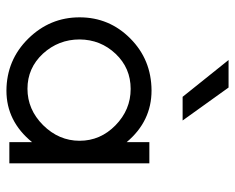

<svg xmlns="http://www.w3.org/2000/svg" viewBox="-88 -642 741 606"><g transform="rotate(90 283.0 -339.5)"><path d="M375.5 -104.5Q424.8 -154.3 424.8 -219.7Q424.8 -285.2 376 -333Q327.1 -380.9 261.2 -380.9Q195.3 -380.9 150.4 -333.5Q105.5 -286.1 105 -219.7Q105 -153.3 149.9 -104Q195.3 -55.2 260.7 -55.2Q326.2 -55.2 375.5 -104.5ZM266.6 11.2Q169.9 10.7 102.5 -57.6Q35.2 -126 35.2 -219.7Q35.2 -313.5 102.1 -379.9Q168.9 -446.3 266.1 -446.8Q363.3 -446.8 429.2 -368.2V-439.9H496.1V2H429.2V-69.8Q363.3 11.2 266.6 11.2ZM286.1 -544.9 169.9 -689.9H256.8L360.8 -544.9Z"/></g></svg>

Font: Arcon-Regular
Style: Regular
Weight: 400
Designer: M. Zarth
Foundry: martin zarth - visuelle & digitale kommunikation
Version: Version 1.131;PS 001.131;hotconv 1.0.70;makeotf.lib2.5.58329